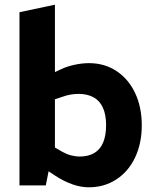

<svg xmlns="http://www.w3.org/2000/svg" viewBox="-20 -790 664 818"><path d="M358 8Q325 8 289 -4.5Q253 -17 216 -41L174 -69L208 -165L246 -143Q264 -133 283 -128Q302 -123 319 -123Q356 -123 381.5 -138Q407 -153 419.5 -183Q432 -213 432 -257Q432 -301 418.5 -331Q405 -361 378.5 -375.5Q352 -390 314 -390Q298 -390 280.5 -387Q263 -384 244 -377L214 -367V-120L194 -95L175 0H63V-738L214 -770V-426L171 -463L240 -495Q265 -507 297.5 -514Q330 -521 359 -521Q425 -521 476 -487.5Q527 -454 555.5 -394Q584 -334 584 -256Q584 -179 555.5 -119Q527 -59 475.5 -25.5Q424 8 358 8Z"/></svg>

Font: REM SemiBold
Style: Regular
Weight: 600
Designer: Octavio Pardo
Foundry: Ashler Design
Version: Version 1.005;gftools[0.9.28]